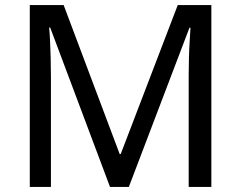

<svg xmlns="http://www.w3.org/2000/svg" viewBox="-20 -734 947 754"><path d="M412 0 177 -626H173Q175 -606 176.5 -575Q178 -544 179 -507.5Q180 -471 180 -433V0H97V-714H230L450 -129H454L678 -714H810V0H721V-439Q721 -474 722 -508.5Q723 -543 725 -573.5Q727 -604 728 -625H724L486 0Z"/></svg>

Font: Noto Sans Adlam
Style: Regular
Weight: 400
Designer: Mark Jamra, Neil Patel
Foundry: JamraPatel LLC
Version: Version 3.001